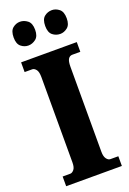

<svg xmlns="http://www.w3.org/2000/svg" viewBox="-173 -982 701 1040"><g transform="rotate(-20 177.5 -461.5)"><path d="M18 0V-56H62Q73 -56 83.5 -68.5Q94 -81 94 -109V-601Q94 -633 83.5 -645.5Q73 -658 62 -658H18V-714H339V-658H293Q278 -658 269.5 -645Q261 -632 261 -600V-110Q261 -83 271 -69.5Q281 -56 293 -56H339V0ZM271 -786Q246 -786 227 -801.5Q208 -817 208 -854Q208 -892 227 -907.5Q246 -923 271 -923Q293 -923 312.5 -907.5Q332 -892 332 -854Q332 -817 312.5 -801.5Q293 -786 271 -786ZM87 -786Q64 -786 45 -801.5Q26 -817 26 -854Q26 -892 45 -907.5Q64 -923 87 -923Q110 -923 130 -907.5Q150 -892 150 -854Q150 -817 130 -801.5Q110 -786 87 -786Z"/></g></svg>

Font: Noto Serif ExtraCondensed Black
Style: Regular
Weight: 900
Width: 2
Designer: Monotype Design Team
Foundry: Monotype Imaging Inc.
Version: Version 2.015; ttfautohint (v1.8.4.7-5d5b)